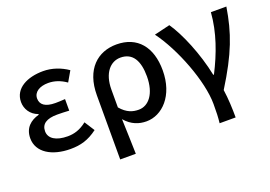

<svg xmlns="http://www.w3.org/2000/svg" viewBox="-106 -852 1883 1341"><g transform="rotate(-20 835.5 -182.0)"><path d="M288 13C363 13 422 -3 490 -54L442 -129C393 -90 347 -77 300 -77C213 -77 162 -110 162 -164C162 -218 202 -245 281 -245C309 -245 338 -244 370 -242V-328C343 -326 320 -325 298 -325C222 -325 188 -353 188 -398C188 -447 235 -474 297 -474C345 -474 389 -458 430 -429L474 -505C422 -541 358 -564 292 -564C176 -564 74 -516 74 -413C74 -363 103 -313 160 -293V-288C97 -271 48 -231 48 -153C48 -48 151 13 288 13Z M588 200H704C702 108 699 35 696 -60C743 -5 798 13 853 13C969 13 1080 -95 1080 -284C1080 -458 992 -564 837 -564C698 -564 588 -471 588 -276ZM830 -82C787 -82 743 -93 697 -147V-279C697 -403 758 -468 832 -468C923 -468 962 -397 962 -282C962 -153 903 -82 830 -82Z M1327 200H1446C1446 137 1443 59 1433 -8C1571 -229 1620 -364 1650 -550H1535C1524 -403 1473 -264 1406 -133H1401C1367 -301 1293 -475 1231 -564L1114 -536C1227 -384 1333 -110 1333 59C1333 125 1332 151 1327 200Z"/></g></svg>

Font: Noto Sans HK Medium
Style: Regular
Weight: 500
Designer: Ryoko NISHIZUKA 西塚涼子 (kana, bopomofo & ideographs); Paul D. Hunt (Latin, Greek & Cyrillic); Sandoll Communications 산돌커뮤니
Foundry: Adobe
Version: Version 2.002;hotconv 1.0.116;makeotfexe 2.5.65601